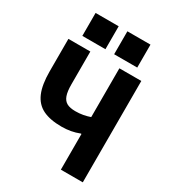

<svg xmlns="http://www.w3.org/2000/svg" viewBox="-215 -1029 1031 1145"><g transform="rotate(30 300.0 -456.5)"><path d="M388 -246H383Q328 -224 263 -224Q183 -224 133.5 -248.5Q84 -273 60.5 -328Q37 -383 37 -475V-698H188V-471Q188 -423 198 -395.5Q208 -368 229.5 -356.5Q251 -345 288 -345Q316 -345 340.5 -349.5Q365 -354 388 -362V-698H539V0H388ZM478 -913V-755H319V-913ZM259 -913V-755H100V-913Z"/></g></svg>

Font: iA Writer Quattro V
Style: Regular
Weight: 400
Designer: Mike Abbink, Paul van der Laan, Pieter van Rosmalen, Oliver Reichenstein
Foundry: Information Architects Inc.
Version: Version 2.000